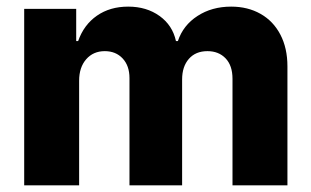

<svg xmlns="http://www.w3.org/2000/svg" viewBox="-20 -557 935 577"><path d="M52.7 -530.3H209V-433.6H214.8Q231.9 -482.4 271.2 -509.8Q310.5 -537.1 365.2 -537.1Q420.4 -537.1 459.5 -509Q498.5 -481 508.8 -433.6H514.6Q530.3 -481 573.5 -509Q616.7 -537.1 674.8 -537.1Q724.6 -537.1 762.9 -515.4Q801.3 -493.7 822.5 -453.1Q843.8 -412.6 843.8 -357.4V0H678.7V-320.3Q678.7 -359.9 658 -381.6Q637.2 -403.3 603.5 -403.3Q567.9 -403.3 547.6 -380.1Q527.3 -356.9 527.3 -318.4V0H369.1V-322.3Q369.1 -359.4 348.6 -381.3Q328.1 -403.3 294.9 -403.3Q260.3 -403.3 239 -378.9Q217.8 -354.5 217.8 -314.5V0H52.7Z"/></svg>

Font: Pretendard Std ExtraBold
Style: Regular
Weight: 800
Designer: Base glyphs from Inter by Rasmus Andersson; Hangeul glyphs from Noto Sans CJK(Source Han Sans) by Jang Soo-young and Kan
Foundry: Kil Hyung-jin
Version: Version 1.309